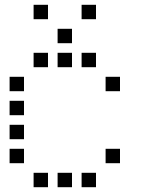

<svg xmlns="http://www.w3.org/2000/svg" viewBox="-20 -800 640 800"><path d="M121 -780Q120 -780 120 -780Q120 -780 120 -779V-721Q120 -720 120 -720Q120 -720 121 -720H179Q180 -720 180 -720Q180 -720 180 -721V-779Q180 -780 180 -780Q180 -780 179 -780ZM321 -780Q320 -780 320 -780Q320 -780 320 -779V-721Q320 -720 320 -720Q320 -720 321 -720H379Q380 -720 380 -720Q380 -720 380 -721V-779Q380 -780 380 -780Q380 -780 379 -780ZM221 -680Q220 -680 220 -680Q220 -680 220 -679V-621Q220 -620 220 -620Q220 -620 221 -620H279Q280 -620 280 -620Q280 -620 280 -621V-679Q280 -680 280 -680Q280 -680 279 -680ZM121 -580Q120 -580 120 -580Q120 -580 120 -579V-521Q120 -520 120 -520Q120 -520 121 -520H179Q180 -520 180 -520Q180 -520 180 -521V-579Q180 -580 180 -580Q180 -580 179 -580ZM221 -580Q220 -580 220 -580Q220 -580 220 -579V-521Q220 -520 220 -520Q220 -520 221 -520H279Q280 -520 280 -520Q280 -520 280 -521V-579Q280 -580 280 -580Q280 -580 279 -580ZM321 -580Q320 -580 320 -580Q320 -580 320 -579V-521Q320 -520 320 -520Q320 -520 321 -520H379Q380 -520 380 -520Q380 -520 380 -521V-579Q380 -580 380 -580Q380 -580 379 -580ZM21 -480Q20 -480 20 -480Q20 -480 20 -479V-421Q20 -420 20 -420Q20 -420 21 -420H79Q80 -420 80 -420Q80 -420 80 -421V-479Q80 -480 80 -480Q80 -480 79 -480ZM421 -480Q420 -480 420 -480Q420 -480 420 -479V-421Q420 -420 420 -420Q420 -420 421 -420H479Q480 -420 480 -420Q480 -420 480 -421V-479Q480 -480 480 -480Q480 -480 479 -480ZM21 -380Q20 -380 20 -380Q20 -380 20 -379V-321Q20 -320 20 -320Q20 -320 21 -320H79Q80 -320 80 -320Q80 -320 80 -321V-379Q80 -380 80 -380Q80 -380 79 -380ZM21 -280Q20 -280 20 -280Q20 -280 20 -279V-221Q20 -220 20 -220Q20 -220 21 -220H79Q80 -220 80 -220Q80 -220 80 -221V-279Q80 -280 80 -280Q80 -280 79 -280ZM21 -180Q20 -180 20 -180Q20 -180 20 -179V-121Q20 -120 20 -120Q20 -120 21 -120H79Q80 -120 80 -120Q80 -120 80 -121V-179Q80 -180 80 -180Q80 -180 79 -180ZM421 -180Q420 -180 420 -180Q420 -180 420 -179V-121Q420 -120 420 -120Q420 -120 421 -120H479Q480 -120 480 -120Q480 -120 480 -121V-179Q480 -180 480 -180Q480 -180 479 -180ZM121 -80Q120 -80 120 -80Q120 -80 120 -79V-21Q120 -20 120 -20Q120 -20 121 -20H179Q180 -20 180 -20Q180 -20 180 -21V-79Q180 -80 180 -80Q180 -80 179 -80ZM221 -80Q220 -80 220 -80Q220 -80 220 -79V-21Q220 -20 220 -20Q220 -20 221 -20H279Q280 -20 280 -20Q280 -20 280 -21V-79Q280 -80 280 -80Q280 -80 279 -80ZM321 -80Q320 -80 320 -80Q320 -80 320 -79V-21Q320 -20 320 -20Q320 -20 321 -20H379Q380 -20 380 -20Q380 -20 380 -21V-79Q380 -80 380 -80Q380 -80 379 -80Z"/></svg>

Font: Doto Medium
Style: Regular
Weight: 500
Monospace: yes
Version: Version 1.000